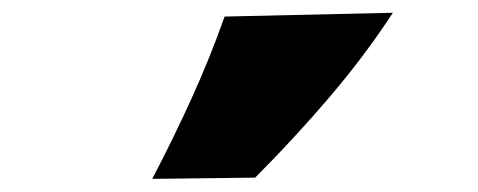

<svg xmlns="http://www.w3.org/2000/svg" viewBox="-20 -929 742 298"><path d="M216.3 -651.4Q249.5 -714.8 277.8 -777.3Q306.2 -839.8 328.6 -903.3L589.8 -909.2Q546.4 -842.8 491.7 -778.6Q437 -714.4 376 -653.3Z"/></svg>

Font: Pinar-FD Black
Style: Regular
Weight: 900
Designer: Amin Abedi
Version: Version 3.000